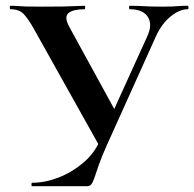

<svg xmlns="http://www.w3.org/2000/svg" viewBox="-20 -645 673 665"><path d="M490 -519Q509 -560 492 -586.5Q475 -613 429 -613Q427 -613 427 -619Q427 -625 429 -625Q455 -625 479 -623.5Q503 -622 542 -622Q563 -622 575.5 -622.5Q588 -623 599.5 -624Q611 -625 630 -625Q633 -625 633 -619Q633 -613 630 -613Q602 -613 571 -588Q540 -563 520 -519L350 -142Q332 -102 322.5 -74.5Q313 -47 307.5 -30.5Q302 -14 296.5 -7Q291 0 281 0H91Q89 0 89 -6Q89 -12 91 -12Q136 -12 182.5 -30Q229 -48 267.5 -80.5Q306 -113 325 -156ZM330 -129 99 -542Q78 -580 62 -596.5Q46 -613 16 -613Q14 -613 14 -619Q14 -625 16 -625Q33 -625 43 -624Q53 -623 70 -622.5Q87 -622 125 -622Q172 -622 199.5 -622.5Q227 -623 243.5 -624Q260 -625 273 -625Q275 -625 275 -619Q275 -613 273 -613Q234 -613 217.5 -600Q201 -587 220 -552L387 -247Z"/></svg>

Font: Cormorant Garamond Light
Style: Regular
Weight: 300
Designer: Christian Thalmann (Catharsis Fonts)
Foundry: Catharsis Fonts
Version: Version 4.001